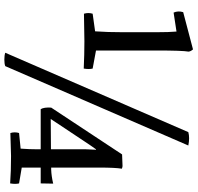

<svg xmlns="http://www.w3.org/2000/svg" viewBox="-32 -824 886 861"><g transform="rotate(90 410.5 -394.0)"><path d="M207 -650V-382L288 -367Q292 -351 288 -327Q225 -330 166 -330Q126 -330 42 -328Q36 -348 42 -367L121 -378Q125 -433 125 -505V-650Q125 -711 122 -743L37 -730Q28 -750 35 -773L202 -817Q211 -807 212 -797Q207 -771 207 -650ZM647 -44Q650 -83 650 -121V-134H470Q461 -149 463 -181L673 -499L725 -501Q729 -501 737 -498Q732 -468 732 -397V-181H741Q770 -182 804 -190Q803 -170 803 -134H732V-49L803 -37Q807 -21 803 3Q749 -1 680 -1Q658 -1 577 2Q571 -18 577 -37ZM629 -352 514 -179 650 -180V-337L652 -382H650ZM633 -796 277 25Q266 29 248 29Q229 29 217 25L573 -796Q598 -803 633 -796Z"/></g></svg>

Font: Adamina
Style: Regular
Weight: 400
Designer: Cyreal (www.cyreal.org)
Foundry: Alexei Vanyashin
Version: Version 1.013